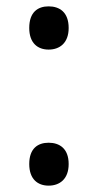

<svg xmlns="http://www.w3.org/2000/svg" viewBox="-20 -570 308 604"><path d="M72 -482C72 -434 99 -414 133 -414C167 -414 196 -434 196 -482C196 -532 167 -550 133 -550C99 -550 72 -532 72 -482ZM72 -54C72 -6 99 14 133 14C167 14 196 -6 196 -54C196 -103 167 -121 133 -121C99 -121 72 -103 72 -54Z"/></svg>

Font: Noto Sans Caucasian Albanian
Style: Regular
Weight: 400
Designer: Monotype Design Team
Foundry: Monotype Imaging Inc.
Version: Version 2.005